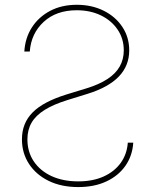

<svg xmlns="http://www.w3.org/2000/svg" viewBox="-20 -758 639 790"><path d="M301.8 11.7Q232.4 11.7 180.4 -13.7Q128.4 -39.1 99.4 -83.5Q70.3 -127.9 70.3 -184.6Q70.3 -218.3 81.3 -245.8Q92.3 -273.4 114.7 -295.9Q137.2 -318.4 171.6 -336.4Q206.1 -354.5 252.9 -369.1L335.9 -394.5Q388.2 -410.6 422.1 -432.9Q456.1 -455.1 472.7 -484.6Q489.3 -514.2 489.3 -550.8Q489.3 -598.6 464.1 -636Q439 -673.3 395.3 -694.6Q351.6 -715.8 295.9 -715.8Q211.4 -715.8 159.7 -668Q107.9 -620.1 102.5 -545.9H80.1Q83.5 -602.1 111.3 -645.3Q139.2 -688.5 186.5 -713.4Q233.9 -738.3 295.9 -738.3Q357.9 -738.3 406.7 -713.9Q455.6 -689.5 483.6 -647Q511.7 -604.5 511.7 -550.8Q511.7 -487.8 469.2 -443.4Q426.8 -398.9 340.8 -372.1L258.8 -346.7Q200.2 -328.6 163.6 -305.7Q127 -282.7 109.9 -253.2Q92.8 -223.6 92.8 -184.6Q92.8 -133.3 118.9 -94.2Q145 -55.2 192.1 -33.4Q239.3 -11.7 301.8 -11.7Q361.8 -11.7 406.2 -31.7Q450.7 -51.8 476.6 -87.6Q502.4 -123.5 505.9 -170.9H528.3Q524.9 -117.2 496.1 -75.9Q467.3 -34.7 417.7 -11.5Q368.2 11.7 301.8 11.7Z"/></svg>

Font: Inter 18pt Thin
Style: Regular
Weight: 250
Designer: Rasmus Andersson
Foundry: rsms
Version: Version 4.001;git-66647c0bb